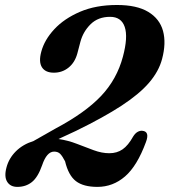

<svg xmlns="http://www.w3.org/2000/svg" viewBox="-20 -735 680 770"><path d="M6 -63.5Q15.5 -100 43.5 -128Q71.5 -156 114.5 -169.5L203.5 -220Q322 -283 385.5 -350.2Q449 -417.5 473 -508Q494 -586.5 480.2 -627Q466.5 -667.5 421.5 -667.5Q373.5 -667.5 343.5 -638Q313.5 -608.5 302.5 -567.5L290 -520Q280 -484 254.8 -463.8Q229.5 -443.5 196 -443.5Q162 -443.5 148.2 -465.2Q134.5 -487 145.5 -527.5Q158 -575 197.8 -617.8Q237.5 -660.5 301 -687.8Q364.5 -715 449 -715Q529 -715 574.8 -687.2Q620.5 -659.5 633.8 -610.8Q647 -562 630 -498.5Q617 -449 578 -403.5Q539 -358 467.5 -311.2Q396 -264.5 285.5 -210.5L214.5 -177.5Q253 -172 288.2 -158.2Q323.5 -144.5 356 -132.5Q388.5 -120.5 418.5 -120.5Q449 -120.5 471.5 -136Q494 -151.5 514 -187.5Q522 -200.5 531.8 -206Q541.5 -211.5 551 -210.5Q581.5 -207.5 565 -164.5Q530 -69.5 481.5 -27.5Q433 14.5 370.5 14.5Q314.5 14.5 284.5 -8.5Q254.5 -31.5 241 -88Q230.5 -108.5 221.5 -117.8Q212.5 -127 197 -127Q167.5 -127 149 -72.5Q132 -24 107.8 -4.8Q83.5 14.5 49.5 14.5Q21.5 14.5 8.8 -6Q-4 -26.5 6 -63.5Z"/></svg>

Font: Fraunces 9pt Soft SemiBold
Style: Italic
Weight: 600
Italic angle: -16°
Version: Version 1.000;[b76b70a41]